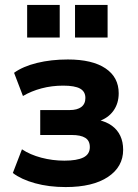

<svg xmlns="http://www.w3.org/2000/svg" viewBox="-20 -747 560 778"><path d="M246 11Q178 11 122 -4.5Q66 -20 32 -46L69 -142Q102 -120 147.5 -108Q193 -96 241 -96Q292 -96 318 -109Q344 -122 344 -151Q344 -177 325.5 -188.5Q307 -200 271 -200H143V-301H262Q293 -301 309.5 -313.5Q326 -326 326 -350Q326 -376 304.5 -388Q283 -400 236 -400Q190 -400 148.5 -389Q107 -378 73 -358L37 -452Q73 -478 130 -492Q187 -506 255 -506Q354 -506 407.5 -470Q461 -434 461 -369Q461 -328 439.5 -298Q418 -268 378 -255V-261Q411 -254 433.5 -237.5Q456 -221 467.5 -196.5Q479 -172 479 -140Q479 -71 417.5 -30Q356 11 246 11ZM284 -595V-727H416V-595ZM90 -595V-727H222V-595Z"/></svg>

Font: Nunito Sans 10pt SemiCondensed ExtraBold
Style: Regular
Weight: 800
Width: 4
Designer: Vernon Adams
Foundry: Vernon Adams
Version: Version 3.101;gftools[0.9.27]